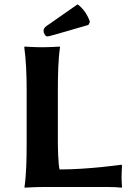

<svg xmlns="http://www.w3.org/2000/svg" viewBox="-20 -863 628 886"><path d="M247 -210V-445C247 -520 249 -592 257 -645L256 -648C256 -648 208 -645 173 -645C139 -645 94 -648 94 -648L92 -645C100 -588 103 -520 103 -445V-200C103 -125 101 -54 93 0L94 3C94 3 143 0 177 0H481C502 0 525 1 541 3L543 0C542 -14 541 -32 541 -42C541 -52 542 -91 543 -99L541 -103C541 -103 389 -81 255 -81C248 -105 247 -193 247 -210ZM338 -843 196 -744C183 -735 181 -727 181 -720C181 -711 189 -695 197 -695C205 -695 214 -698 236 -704L388 -748L395 -762C386 -791 365 -824 338 -843Z"/></svg>

Font: Libertinus Sans
Style: Bold
Weight: 700
Designer: Philipp H. Poll, Khaled Hosny
Foundry: Caleb Maclennan
Version: Version 7.050;RELEASE